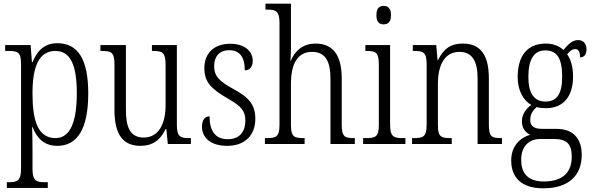

<svg xmlns="http://www.w3.org/2000/svg" viewBox="-20 -780 3209 1040"><path d="M17 238H239V207H223C177 207 156 200 156 135V25C156 -22 155 -64 154 -91H157C180 -29 222 10 290 10C397 10 458 -78 458 -274C458 -463 400 -546 290 -546C220 -546 180 -503 156 -443H153L146 -536H8V-504H25C77 -504 94 -497 94 -433V133C94 199 74 207 27 207H17ZM281 -32C186 -32 156 -124 156 -274C156 -418 190 -504 280 -504C362 -504 396 -427 396 -275C396 -123 362 -32 281 -32Z M741 10C804 10 848 -19 877 -81H881L889 0H1014V-32H1007C957 -32 938 -38 938 -104V-536H803V-504H808C860 -504 877 -497 877 -426V-210C877 -111 840 -35 759 -35C686 -35 662 -88 662 -186V-536H524V-504H531C582 -504 600 -497 600 -434V-185C600 -47 649 10 741 10Z M1211 10C1304 10 1363 -45 1363 -137C1363 -209 1331 -252 1244 -298C1171 -338 1140 -366 1140 -421C1140 -471 1165 -508 1222 -508C1277 -508 1306 -472 1306 -399C1334 -399 1349 -419 1349 -451C1349 -501 1307 -543 1227 -543C1142 -543 1087 -494 1087 -412C1087 -335 1123 -299 1216 -245C1290 -204 1309 -175 1309 -128C1309 -64 1276 -26 1213 -26C1143 -26 1115 -76 1115 -150C1094 -150 1074 -135 1074 -94C1074 -36 1119 10 1211 10Z M1415 0H1630V-32H1624C1575 -32 1556 -38 1556 -102V-326C1556 -438 1594 -499 1670 -499C1743 -499 1770 -447 1770 -354V0H1902V-32H1896C1847 -32 1831 -40 1831 -105V-356C1831 -485 1780 -544 1690 -544C1616 -544 1576 -500 1555 -451H1553C1554 -461 1556 -490 1556 -514V-760H1418V-728H1430C1473 -728 1494 -720 1494 -656V-105C1494 -39 1475 -32 1426 -32H1415Z M2058 -648C2080 -648 2098 -660 2098 -698C2098 -736 2080 -748 2058 -748C2035 -748 2019 -736 2019 -698C2019 -660 2035 -648 2058 -648ZM1947 0H2176V-32H2162C2111 -32 2093 -40 2093 -106V-536H1959V-504H1967C2015 -504 2032 -496 2032 -431V-103C2032 -39 2014 -32 1963 -32H1947Z M2212 0H2427V-32H2420C2370 -32 2352 -38 2352 -102V-326C2352 -427 2388 -499 2469 -499C2541 -499 2567 -443 2567 -355V0H2699V-32H2693C2644 -32 2628 -39 2628 -105V-355C2628 -486 2580 -544 2487 -544C2424 -544 2384 -519 2353 -455H2350L2343 -536H2216V-504H2224C2272 -504 2291 -497 2291 -433V-105C2291 -39 2272 -32 2222 -32H2212Z M2923 240C3062 240 3131 169 3131 59C3131 -22 3092 -82 2994 -82H2917C2875 -82 2852 -95 2852 -130C2852 -163 2869 -185 2887 -200C2898 -196 2923 -194 2937 -194C3035 -194 3084 -262 3084 -364C3084 -424 3070 -460 3052 -486C3068 -505 3080 -514 3096 -514C3115 -514 3122 -497 3122 -469C3146 -469 3157 -488 3157 -514C3157 -540 3142 -563 3111 -563C3075 -563 3049 -529 3032 -509C3012 -529 2978 -544 2937 -544C2837 -544 2784 -479 2784 -361C2784 -295 2812 -236 2858 -212C2830 -191 2807 -162 2807 -123C2807 -82 2829 -61 2852 -50C2802 -36 2749 7 2749 89C2749 182 2805 240 2923 240ZM2935 -230C2873 -230 2842 -274 2842 -364C2842 -462 2875 -507 2933 -507C2996 -507 3025 -466 3025 -365C3025 -272 2997 -230 2935 -230ZM2925 203C2833 203 2803 151 2803 86C2803 8 2850 -27 2905 -27H2983C3049 -27 3077 0 3077 68C3077 146 3037 203 2925 203Z"/></svg>

Font: Noto Serif Sinhala Condensed Light
Style: Regular
Weight: 300
Width: 3
Designer: Jelle Bosma - Monotype Design Team
Foundry: Monotype Imaging Inc.
Version: Version 2.007